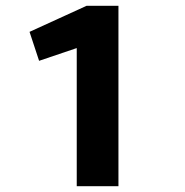

<svg xmlns="http://www.w3.org/2000/svg" viewBox="-20 -643 640 663"><path d="M245 0V-477L115 -433L82 -533L279 -623H389V0Z"/></svg>

Font: Inconsolata Expanded Black
Style: Regular
Weight: 900
Width: 7
Monospace: yes
Designer: Raph Levien, Cyreal, Brenton Simpson
Foundry: Raph Levien, Cyreal, Google
Version: Version 3.001; ttfautohint (v1.8.2.53-6de2)